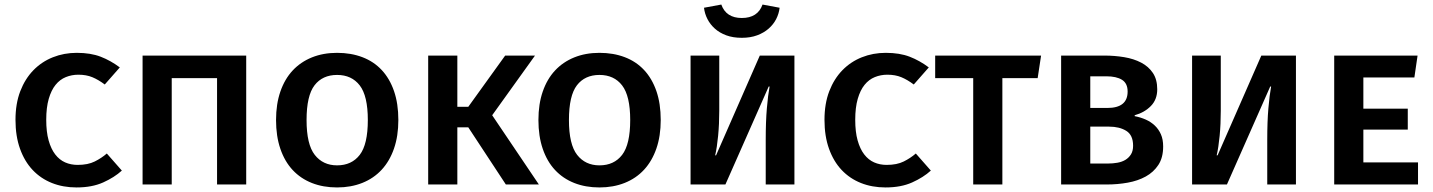

<svg xmlns="http://www.w3.org/2000/svg" viewBox="-20 -810 6290 843"><path d="M321 -86Q366 -86 396 -101Q426 -116 449 -136L515 -61Q482 -31 433 -9Q384 13 316 13Q257 13 208 -6.5Q159 -26 123.5 -63.5Q88 -101 68 -156.5Q48 -212 48 -284Q48 -355 69 -409.5Q90 -464 126.5 -501.5Q163 -539 212 -558.5Q261 -578 317 -578Q378 -578 422 -561Q466 -544 506 -514L440 -439Q412 -460 385.5 -471Q359 -482 324 -482Q295 -482 269 -471.5Q243 -461 224 -437.5Q205 -414 194 -376Q183 -338 183 -284Q183 -231 193.5 -193.5Q204 -156 222.5 -132Q241 -108 266 -97Q291 -86 321 -86Z M933 0V-467H734V0H606V-566H1061V0Z M1729 -283Q1729 -213 1710 -158Q1691 -103 1656 -65Q1621 -27 1571 -7Q1521 13 1460 13Q1399 13 1349.5 -6.5Q1300 -26 1265 -63.5Q1230 -101 1211 -156.5Q1192 -212 1192 -283Q1192 -353 1211 -408Q1230 -463 1265 -500.5Q1300 -538 1349.5 -558Q1399 -578 1460 -578Q1521 -578 1571 -559Q1621 -540 1656 -502.5Q1691 -465 1710 -410Q1729 -355 1729 -283ZM1595 -283Q1595 -389 1559.5 -435Q1524 -481 1460 -481Q1396 -481 1361 -435.5Q1326 -390 1326 -283Q1326 -176 1362 -130Q1398 -84 1460 -84Q1524 -84 1559.5 -130Q1595 -176 1595 -283Z M2036 -251H1988V0H1860V-566H1988V-341H2036L2198 -566H2329L2141 -304L2346 0H2201Z M2881 -283Q2881 -213 2862 -158Q2843 -103 2808 -65Q2773 -27 2723 -7Q2673 13 2612 13Q2551 13 2501.5 -6.5Q2452 -26 2417 -63.5Q2382 -101 2363 -156.5Q2344 -212 2344 -283Q2344 -353 2363 -408Q2382 -463 2417 -500.5Q2452 -538 2501.5 -558Q2551 -578 2612 -578Q2673 -578 2723 -559Q2773 -540 2808 -502.5Q2843 -465 2862 -410Q2881 -355 2881 -283ZM2747 -283Q2747 -389 2711.5 -435Q2676 -481 2612 -481Q2548 -481 2513 -435.5Q2478 -390 2478 -283Q2478 -176 2514 -130Q2550 -84 2612 -84Q2676 -84 2711.5 -130Q2747 -176 2747 -283Z M3012 0V-566H3138V-324Q3138 -265 3133 -213.5Q3128 -162 3120 -128H3124L3316 -566H3468V0H3342V-197Q3342 -276 3347 -334.5Q3352 -393 3359 -430H3355L3165 0ZM3237 -644Q3198 -644 3168.5 -655Q3139 -666 3118.5 -684.5Q3098 -703 3086 -726.5Q3074 -750 3071 -776L3147 -790Q3168 -731 3237 -731Q3307 -731 3328 -790L3403 -776Q3400 -750 3388 -726.5Q3376 -703 3355 -684.5Q3334 -666 3304.5 -655Q3275 -644 3237 -644Z M3873 -86Q3918 -86 3948 -101Q3978 -116 4001 -136L4067 -61Q4034 -31 3985 -9Q3936 13 3868 13Q3809 13 3760 -6.5Q3711 -26 3675.5 -63.5Q3640 -101 3620 -156.5Q3600 -212 3600 -284Q3600 -355 3621 -409.5Q3642 -464 3678.5 -501.5Q3715 -539 3764 -558.5Q3813 -578 3869 -578Q3930 -578 3974 -561Q4018 -544 4058 -514L3992 -439Q3964 -460 3937.5 -471Q3911 -482 3876 -482Q3847 -482 3821 -471.5Q3795 -461 3776 -437.5Q3757 -414 3746 -376Q3735 -338 3735 -284Q3735 -231 3745.5 -193.5Q3756 -156 3774.5 -132Q3793 -108 3818 -97Q3843 -86 3873 -86Z M4381 -467V0H4253V-467H4086V-566H4551L4536 -467Z M4955 -170Q4955 -217 4925 -235.5Q4895 -254 4850 -254H4767V-92H4845Q4866 -92 4886 -95.5Q4906 -99 4921 -108Q4936 -117 4945.5 -132Q4955 -147 4955 -170ZM4931 -408Q4931 -444 4906.5 -459.5Q4882 -475 4837 -475H4767V-336H4842Q4931 -336 4931 -408ZM5087 -167Q5087 -118 5066 -86Q5045 -54 5010.5 -35Q4976 -16 4931.5 -8Q4887 0 4840 0H4639V-566H4829Q4874 -566 4916 -559Q4958 -552 4990.5 -535Q5023 -518 5042 -489.5Q5061 -461 5061 -418Q5061 -373 5033 -344.5Q5005 -316 4962 -304V-300Q4988 -295 5010.5 -285Q5033 -275 5050 -259Q5067 -243 5077 -220.5Q5087 -198 5087 -167Z M5214 0V-566H5340V-324Q5340 -265 5335 -213.5Q5330 -162 5322 -128H5326L5518 -566H5670V0H5544V-197Q5544 -276 5549 -334.5Q5554 -393 5561 -430H5557L5367 0Z M5966 -470V-333H6161V-241H5966V-97H6206V0H5838V-566H6204L6190 -470Z"/></svg>

Font: Qnwhxotralxmqkhsjrfbfhwcoqn
Style: Regular
Weight: 500
Designer: Carrois Corporate & Edenspiekermann
Foundry: Carrois Corporate GbR & Edenspiekermann AG
Version: Version 2.001